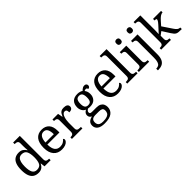

<svg xmlns="http://www.w3.org/2000/svg" viewBox="235 -2130 3740 3740"><g transform="rotate(-45 2104.5 -260.0)"><path d="M259 10Q193 10 147.5 -19Q102 -48 78.5 -109.5Q55 -171 55 -267Q55 -364 78.5 -425.5Q102 -487 147.5 -516.5Q193 -546 259 -546Q317 -546 353.5 -521.5Q390 -497 412 -458H418Q415 -483 413.5 -513.5Q412 -544 412 -568V-650Q412 -680 400.5 -694.5Q389 -709 370.5 -713.5Q352 -718 330 -718H322V-760H506V-110Q506 -81 517.5 -66Q529 -51 547.5 -46.5Q566 -42 588 -42H596V0H427L416 -90H412Q390 -44 354 -17Q318 10 259 10ZM276 -54Q354 -54 383 -106.5Q412 -159 412 -267Q412 -371 383 -426.5Q354 -482 275 -482Q231 -482 204 -457Q177 -432 164.5 -384Q152 -336 152 -266Q152 -160 180.5 -107Q209 -54 276 -54Z M901 10Q792 10 730.5 -62Q669 -134 669 -264Q669 -404 727 -475Q785 -546 891 -546Q988 -546 1043.5 -486Q1099 -426 1099 -307V-261H766Q768 -152 805.5 -102.5Q843 -53 915 -53Q967 -53 1003.5 -74.5Q1040 -96 1058 -123Q1065 -120 1071 -111Q1077 -102 1077 -89Q1077 -69 1058 -46Q1039 -23 1000 -6.5Q961 10 901 10ZM998 -315Q998 -395 973.5 -443.5Q949 -492 889 -492Q834 -492 803.5 -446.5Q773 -401 768 -315Z M1182 0V-42H1185Q1208 -42 1226.5 -47Q1245 -52 1256 -67.5Q1267 -83 1267 -114V-426Q1267 -456 1255.5 -470.5Q1244 -485 1225.5 -489.5Q1207 -494 1185 -494H1182V-536H1336L1355 -437H1360Q1373 -467 1388 -492Q1403 -517 1428 -531.5Q1453 -546 1497 -546Q1552 -546 1578.5 -527Q1605 -508 1605 -473Q1605 -442 1583.5 -422Q1562 -402 1512 -402Q1512 -430 1507 -447Q1502 -464 1490.5 -472Q1479 -480 1459 -480Q1431 -480 1412 -458Q1393 -436 1382 -402Q1371 -368 1366 -331.5Q1361 -295 1361 -266V-109Q1361 -80 1372.5 -65.5Q1384 -51 1402.5 -46.5Q1421 -42 1443 -42H1471V0Z M1851 240Q1747 240 1695 201.5Q1643 163 1643 94Q1643 55 1660.5 28.5Q1678 2 1706.5 -13Q1735 -28 1768 -34Q1748 -43 1730.5 -63.5Q1713 -84 1713 -116Q1713 -146 1728.5 -168Q1744 -190 1778 -210Q1735 -228 1711.5 -269.5Q1688 -311 1688 -361Q1688 -447 1735 -496.5Q1782 -546 1876 -546Q1912 -546 1944 -536Q1976 -526 1990 -513Q2000 -524 2014 -536.5Q2028 -549 2046.5 -558Q2065 -567 2087 -567Q2117 -567 2131.5 -551.5Q2146 -536 2146 -515Q2146 -494 2133.5 -478.5Q2121 -463 2093 -463Q2093 -474 2086.5 -485.5Q2080 -497 2060 -497Q2047 -497 2037 -494Q2027 -491 2017 -485Q2034 -464 2045 -435.5Q2056 -407 2056 -364Q2056 -290 2011.5 -241Q1967 -192 1876 -192Q1864 -192 1848.5 -193.5Q1833 -195 1823 -197Q1804 -187 1790 -172Q1776 -157 1776 -134Q1776 -116 1787.5 -106Q1799 -96 1838 -96H1951Q2011 -96 2047 -76.5Q2083 -57 2099.5 -23.5Q2116 10 2116 53Q2116 139 2051.5 189.5Q1987 240 1851 240ZM1853 191Q1925 191 1964 175.5Q2003 160 2018.5 132.5Q2034 105 2034 70Q2034 24 2008 8.5Q1982 -7 1932 -7H1834Q1806 -7 1781 0.5Q1756 8 1740 28Q1724 48 1724 88Q1724 117 1735 140.5Q1746 164 1774 177.5Q1802 191 1853 191ZM1873 -240Q1906 -240 1925.5 -253Q1945 -266 1953.5 -294Q1962 -322 1962 -365Q1962 -410 1953 -439.5Q1944 -469 1924.5 -483Q1905 -497 1872 -497Q1840 -497 1820 -482.5Q1800 -468 1791 -438.5Q1782 -409 1782 -364Q1782 -300 1803.5 -270Q1825 -240 1873 -240Z M2445 10Q2336 10 2274.5 -62Q2213 -134 2213 -264Q2213 -404 2271 -475Q2329 -546 2435 -546Q2532 -546 2587.5 -486Q2643 -426 2643 -307V-261H2310Q2312 -152 2349.5 -102.5Q2387 -53 2459 -53Q2511 -53 2547.5 -74.5Q2584 -96 2602 -123Q2609 -120 2615 -111Q2621 -102 2621 -89Q2621 -69 2602 -46Q2583 -23 2544 -6.5Q2505 10 2445 10ZM2542 -315Q2542 -395 2517.5 -443.5Q2493 -492 2433 -492Q2378 -492 2347.5 -446.5Q2317 -401 2312 -315Z M2706 0V-42H2719Q2742 -42 2760.5 -47Q2779 -52 2790 -67.5Q2801 -83 2801 -114V-650Q2801 -680 2789.5 -694.5Q2778 -709 2759.5 -713.5Q2741 -718 2719 -718H2706V-760H2895V-114Q2895 -83 2906 -67.5Q2917 -52 2936 -47Q2955 -42 2977 -42H2990V0Z M3026 0V-42H3039Q3061 -42 3079.5 -46.5Q3098 -51 3109.5 -65.5Q3121 -80 3121 -109V-426Q3121 -456 3109.5 -470.5Q3098 -485 3079.5 -489.5Q3061 -494 3039 -494H3036V-536H3215V-114Q3215 -83 3226 -67.5Q3237 -52 3256 -47Q3275 -42 3297 -42H3310V0ZM3164 -636Q3140 -636 3123.5 -650Q3107 -664 3107 -698Q3107 -733 3123.5 -746.5Q3140 -760 3164 -760Q3187 -760 3204 -746.5Q3221 -733 3221 -698Q3221 -664 3204 -650Q3187 -636 3164 -636Z M3311 240V193H3318Q3354 193 3379.5 176.5Q3405 160 3418 119.5Q3431 79 3431 9V-426Q3431 -456 3419.5 -470.5Q3408 -485 3389.5 -489.5Q3371 -494 3349 -494H3346V-536H3525V8Q3525 97 3499.5 148Q3474 199 3429.5 219.5Q3385 240 3327 240ZM3474 -636Q3450 -636 3433.5 -650Q3417 -664 3417 -698Q3417 -733 3433.5 -746.5Q3450 -760 3474 -760Q3497 -760 3514 -746.5Q3531 -733 3531 -698Q3531 -664 3514 -650Q3497 -636 3474 -636Z M3641 0V-42H3649Q3672 -42 3690.5 -47Q3709 -52 3720 -67.5Q3731 -83 3731 -114V-650Q3731 -680 3719.5 -694.5Q3708 -709 3689.5 -713.5Q3671 -718 3649 -718H3641V-760H3825V-374Q3825 -361 3824.5 -340Q3824 -319 3823 -298Q3822 -277 3821.5 -262.5Q3821 -248 3821 -248L3946 -385Q3968 -409 3979.5 -425.5Q3991 -442 3996 -453.5Q4001 -465 4001 -474Q4001 -487 3989 -490.5Q3977 -494 3952 -494V-536H4173V-494Q4156 -494 4139 -488Q4122 -482 4105 -470Q4088 -458 4070 -440.5Q4052 -423 4032 -401L3962 -322L4095 -124Q4121 -84 4146.5 -63Q4172 -42 4206 -42H4209V0H4195Q4152 0 4123 -3Q4094 -6 4074.5 -15.5Q4055 -25 4037.5 -44.5Q4020 -64 3999 -97L3899 -254L3825 -199V-109Q3825 -80 3836.5 -65.5Q3848 -51 3866.5 -46.5Q3885 -42 3907 -42H3910V0Z"/></g></svg>

Font: Noto Serif Lao
Style: Regular
Weight: 400
Designer: Monotype Design Team
Foundry: Monotype Imaging Inc.
Version: Version 2.003